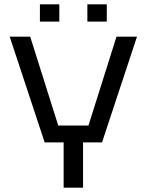

<svg xmlns="http://www.w3.org/2000/svg" viewBox="-20 -870 680 890"><path d="M275 0V-210H187L25 -700H120L250 -288H390L520 -700H615L453 -210H365V0ZM165 -770V-850H255V-770ZM385 -770V-850H475V-770Z"/></svg>

Font: Tektur
Style: Regular
Weight: 400
Designer: Adam Jagosz
Foundry: Adam Jagosz
Version: Version 1.005;gftools[0.9.30]